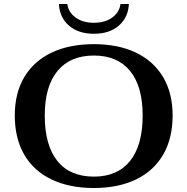

<svg xmlns="http://www.w3.org/2000/svg" viewBox="-20 -931 938 961"><path d="M54 -353Q54 -465 101.5 -545Q149 -625 238 -667.5Q327 -710 450 -710Q572 -710 660.5 -667.5Q749 -625 796.5 -545Q844 -465 844 -353Q844 -239 797 -157.5Q750 -76 661 -33Q572 10 450 10Q327 10 237.5 -33Q148 -76 101 -157.5Q54 -239 54 -353ZM694 -353Q694 -499 631 -576Q568 -653 450 -653Q331 -653 267.5 -575.5Q204 -498 204 -353Q204 -204 267 -125.5Q330 -47 450 -47Q568 -47 631 -125.5Q694 -204 694 -353ZM275 -911H317Q322 -870 358 -843.5Q394 -817 450 -817Q506 -817 542 -843.5Q578 -870 583 -911H625Q622 -844 575 -803Q528 -762 450 -762Q372 -762 325 -803Q278 -844 275 -911Z"/></svg>

Font: Fahkwang SemiBold
Style: Regular
Weight: 600
Designer: Suppakit Chalermlarp | Katatrad Co.,Ltd.
Foundry: Cadson Demak Co.,Ltd.
Version: Version 1.000; ttfautohint (v1.6)